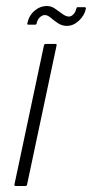

<svg xmlns="http://www.w3.org/2000/svg" viewBox="-20 -618 306 638"><path d="M70 -5Q69 0 65 0H32Q27 0 28 -5L126 -467Q127 -472 132 -472H165Q166 -472 167.5 -471Q169 -470 168 -467ZM75 -536Q69 -536 71 -541Q76 -566 94.5 -582Q113 -598 136 -598Q150 -598 162.5 -589.5Q175 -581 187 -572Q199 -563 209 -563Q217 -563 224 -570.5Q231 -578 233 -588Q234 -591 235 -592.5Q236 -594 237 -594H261Q267 -594 265 -588Q261 -567 242.5 -549.5Q224 -532 202 -532Q186 -532 172.5 -541Q159 -550 148.5 -559Q138 -568 129 -568Q120 -568 112 -560Q104 -552 102 -541Q101 -536 97 -536Z"/></svg>

Font: Glory ExtraLight
Style: Italic
Weight: 250
Italic angle: -12°
Version: Version 1.011